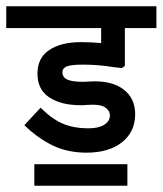

<svg xmlns="http://www.w3.org/2000/svg" viewBox="-44 -486 521 615"><path d="M156 -254Q156 -238 172 -231Q188 -224 218 -224Q234 -224 243 -225Q312 -229 350.5 -200.5Q389 -172 389 -120Q389 -64 347 -30.5Q305 3 233 3Q172 3 124 -20.5Q76 -44 34 -85L86 -141Q122 -105 157 -90Q192 -75 240 -75Q272 -75 290 -86.5Q308 -98 308 -116Q308 -132 292 -142.5Q276 -153 236 -150Q228 -149 214 -149Q152 -149 114 -174Q76 -199 76 -250Q76 -301 114 -326Q152 -351 214 -351Q249 -351 280 -348V-396H-24V-466H457V-396H356V-275L346 -268L320 -271Q270 -279 222 -279Q185 -279 170.5 -273.5Q156 -268 156 -254ZM364 40V109H66V40Z"/></svg>

Font: Cambay Devanagari
Style: Regular
Weight: 700
Designer: Pooja Saxena
Foundry: Pooja Saxena
Version: Version 1.095;PS 001.095;hotconv 1.0.70;makeotf.lib2.5.58329